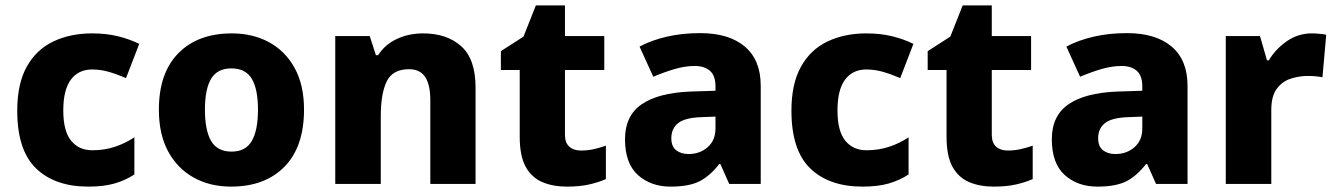

<svg xmlns="http://www.w3.org/2000/svg" viewBox="-20 -683 4961 713"><path d="M308 10Q184 10 114 -57.5Q44 -125 44 -272Q44 -372 79.5 -435.5Q115 -499 178 -529Q241 -559 322 -559Q376 -559 419.5 -548Q463 -537 497 -520L448 -393Q413 -408 383 -416.5Q353 -425 322 -425Q271 -425 243 -387Q215 -349 215 -273Q215 -196 244 -160.5Q273 -125 323 -125Q367 -125 405.5 -137.5Q444 -150 479 -173V-35Q445 -13 405 -1.5Q365 10 308 10Z M1109 -276Q1109 -138 1036.5 -64Q964 10 838 10Q760 10 699.5 -23.5Q639 -57 604.5 -120.5Q570 -184 570 -276Q570 -412 642.5 -485.5Q715 -559 841 -559Q919 -559 979.5 -526Q1040 -493 1074.5 -430Q1109 -367 1109 -276ZM741 -276Q741 -199 764 -159.5Q787 -120 840 -120Q892 -120 915 -159.5Q938 -199 938 -276Q938 -352 915 -390.5Q892 -429 839 -429Q787 -429 764 -390.5Q741 -352 741 -276Z M1552 -559Q1639 -559 1692.5 -511.5Q1746 -464 1746 -358V0H1578V-311Q1578 -368 1559 -397Q1540 -426 1499 -426Q1438 -426 1416 -380.5Q1394 -335 1394 -250V0H1225V-549H1353L1376 -478H1384Q1410 -518 1454 -538.5Q1498 -559 1552 -559Z M2137 -124Q2162 -124 2184.5 -129Q2207 -134 2230 -142V-18Q2203 -6 2168 2Q2133 10 2085 10Q2034 10 1994.5 -6.5Q1955 -23 1932.5 -63Q1910 -103 1910 -176V-423H1840V-493L1924 -547L1970 -663H2078V-549H2224V-423H2078V-182Q2078 -153 2094 -138.5Q2110 -124 2137 -124Z M2580 -560Q2687 -560 2746 -510Q2805 -460 2805 -364V0H2688L2655 -74H2651Q2616 -29 2577 -9.5Q2538 10 2470 10Q2397 10 2349 -33Q2301 -76 2301 -166Q2301 -253 2362.5 -295.5Q2424 -338 2543 -343L2637 -346V-362Q2637 -402 2616.5 -420Q2596 -438 2560 -438Q2524 -438 2485 -426.5Q2446 -415 2406 -398L2355 -510Q2400 -534 2457 -547Q2514 -560 2580 -560ZM2586 -248Q2523 -246 2498 -225.5Q2473 -205 2473 -170Q2473 -139 2491 -125Q2509 -111 2537 -111Q2579 -111 2608 -136.5Q2637 -162 2637 -206V-250Z M3183 10Q3059 10 2989 -57.5Q2919 -125 2919 -272Q2919 -372 2954.5 -435.5Q2990 -499 3053 -529Q3116 -559 3197 -559Q3251 -559 3294.5 -548Q3338 -537 3372 -520L3323 -393Q3288 -408 3258 -416.5Q3228 -425 3197 -425Q3146 -425 3118 -387Q3090 -349 3090 -273Q3090 -196 3119 -160.5Q3148 -125 3198 -125Q3242 -125 3280.5 -137.5Q3319 -150 3354 -173V-35Q3320 -13 3280 -1.5Q3240 10 3183 10Z M3722 -124Q3747 -124 3769.5 -129Q3792 -134 3815 -142V-18Q3788 -6 3753 2Q3718 10 3670 10Q3619 10 3579.5 -6.5Q3540 -23 3517.5 -63Q3495 -103 3495 -176V-423H3425V-493L3509 -547L3555 -663H3663V-549H3809V-423H3663V-182Q3663 -153 3679 -138.5Q3695 -124 3722 -124Z M4165 -560Q4272 -560 4331 -510Q4390 -460 4390 -364V0H4273L4240 -74H4236Q4201 -29 4162 -9.5Q4123 10 4055 10Q3982 10 3934 -33Q3886 -76 3886 -166Q3886 -253 3947.5 -295.5Q4009 -338 4128 -343L4222 -346V-362Q4222 -402 4201.5 -420Q4181 -438 4145 -438Q4109 -438 4070 -426.5Q4031 -415 3991 -398L3940 -510Q3985 -534 4042 -547Q4099 -560 4165 -560ZM4171 -248Q4108 -246 4083 -225.5Q4058 -205 4058 -170Q4058 -139 4076 -125Q4094 -111 4122 -111Q4164 -111 4193 -136.5Q4222 -162 4222 -206V-250Z M4851 -559Q4864 -559 4880 -557.5Q4896 -556 4905 -554L4891 -396Q4882 -398 4868 -399.5Q4854 -401 4837 -401Q4805 -401 4773.5 -391Q4742 -381 4721.5 -353.5Q4701 -326 4701 -275V0H4532V-549H4659L4685 -459H4692Q4716 -500 4758 -529.5Q4800 -559 4851 -559Z"/></svg>

Font: Noto Sans Sinhala UI ExtraBold
Style: Regular
Weight: 800
Designer: Jelle Bosma - Monotype Design Team
Foundry: Monotype Imaging Inc.
Version: Version 2.006; ttfautohint (v1.8.4.7-5d5b)